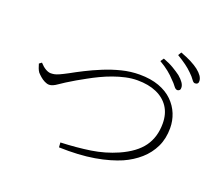

<svg xmlns="http://www.w3.org/2000/svg" viewBox="-124 -960 1247 1098"><g transform="rotate(20 500.0 -411.0)"><path d="M804 -623Q788 -641 764 -660.5Q740 -680 707 -699L721 -719Q759 -705 785.5 -689Q812 -673 831 -659Q871 -625 872 -599Q873 -588 868.5 -582.5Q864 -577 856 -576Q844 -575 833 -590.5Q822 -606 804 -623ZM887 -695Q868 -714 846 -730Q824 -746 791 -766L803 -786Q841 -772 869 -757.5Q897 -743 915 -729Q935 -713 945 -698.5Q955 -684 956 -669Q957 -659 952 -653Q947 -647 937 -647Q927 -646 916.5 -661.5Q906 -677 887 -695ZM74 -459Q92 -439 109.5 -429Q127 -419 141 -419Q152 -419 163 -421Q174 -423 192 -431Q210 -439 240 -455Q272 -473 315.5 -495Q359 -517 410 -538Q461 -559 515 -572.5Q569 -586 623 -586Q691 -586 741.5 -567.5Q792 -549 825 -516.5Q858 -484 874.5 -443Q891 -402 891 -357Q891 -293 867 -243Q843 -193 800.5 -155.5Q758 -118 702 -93Q672 -80 632.5 -68.5Q593 -57 546 -49Q499 -41 445 -38Q391 -35 331 -37L329 -66Q427 -70 509.5 -82.5Q592 -95 667 -128Q759 -169 800.5 -227Q842 -285 842 -367Q842 -426 815 -467Q788 -508 739 -529.5Q690 -551 623 -551Q588 -551 551.5 -543Q515 -535 479 -522Q443 -509 409.5 -493Q376 -477 346.5 -460.5Q317 -444 292 -430Q231 -394 203 -374Q175 -354 155 -354Q142 -354 127 -361.5Q112 -369 99.5 -380Q87 -391 79 -400Q72 -410 67.5 -422Q63 -434 59 -448Z"/></g></svg>

Font: Noto Serif JP
Style: Regular
Weight: 200
Designer: Ryoko NISHIZUKA 西塚涼子 (kana & ideographs); Frank Grießhammer (Latin, Greek & Cyrillic); Wenlong ZHANG 张文龙 (bopomofo); San
Foundry: Adobe
Version: Version 2.001;hotconv 1.1.0;makeotfexe 2.6.0